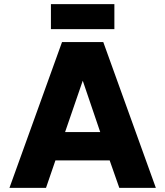

<svg xmlns="http://www.w3.org/2000/svg" viewBox="-20 -915 805 935"><path d="M26 0 282 -710H483L739 0H561L514 -134H250L204 0ZM297 -272H468L383 -522ZM228 -773V-895H537V-773Z"/></svg>

Font: Geist ExtBd
Style: Regular
Weight: 400
Designer: Basement.studio, Andrés Briganti, Mateo Zaragoza
Foundry: Basement.studio, Vercel, Andrés Briganti, Guido Ferreyra, Mateo Zaragoza
Version: Version 1.401